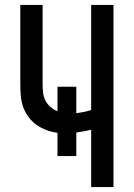

<svg xmlns="http://www.w3.org/2000/svg" viewBox="-20 -755 540 775"><path d="M348 0V-231Q333 -228 318 -225Q303 -222 288 -220V-125H212V-219Q189 -222 167.5 -230Q146 -238 127.5 -251Q109 -264 95 -283Q81 -302 73.5 -323.5Q66 -345 64 -368Q62 -391 62 -414V-735H152V-414Q152 -397 154 -380.5Q156 -364 163.5 -349Q171 -334 184 -323Q197 -312 212 -306V-405H288V-298Q303 -300 318 -303Q333 -306 348 -311V-735H438V0Z"/></svg>

Font: Iosevka Curly Medium
Style: Regular
Weight: 500
Monospace: yes
Designer: Belleve Invis
Foundry: Belleve Invis
Version: Version 22.1.2; ttfautohint (v1.8.4)